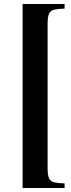

<svg xmlns="http://www.w3.org/2000/svg" viewBox="-20 -760 356 960"><path d="M303 180H93V-740H303V-717Q269 -716 250.5 -711.5Q232 -707 225 -691Q218 -675 218 -640V80Q218 115 225 131Q232 147 250.5 151.5Q269 156 303 157Z"/></svg>

Font: Bona Nova
Style: Bold
Weight: 700
Designer: Mateusz Machalski
Foundry: Capitalics
Version: Version 4.001; ttfautohint (v1.8.3)